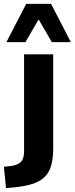

<svg xmlns="http://www.w3.org/2000/svg" viewBox="-65 -776 385 989"><path d="M-34 193 -45 83 -1 78Q28 73 43.5 57Q59 41 59 3V-496H209V-10Q209 38 199.5 73.5Q190 109 168 132.5Q146 156 107.5 169.5Q69 183 10 189ZM-32 -559 70 -756H198L300 -559H202L134 -676L66 -559Z"/></svg>

Font: Nunito Sans 10pt SemiCondensed ExtraBold
Style: Regular
Weight: 800
Width: 4
Designer: Vernon Adams
Foundry: Vernon Adams
Version: Version 3.101;gftools[0.9.27]